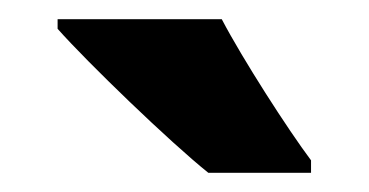

<svg xmlns="http://www.w3.org/2000/svg" viewBox="-20 -786 384 200"><path d="M211 -766H40V-756C71 -721 157 -638 197 -606H304V-619C280 -651 233 -724 211 -766Z"/></svg>

Font: Noto Sans Myanmar UI Condensed ExtraBold
Style: Regular
Weight: 800
Width: 3
Designer: Monotype Design Team
Foundry: Monotype Imaging Inc.
Version: Version 2.103